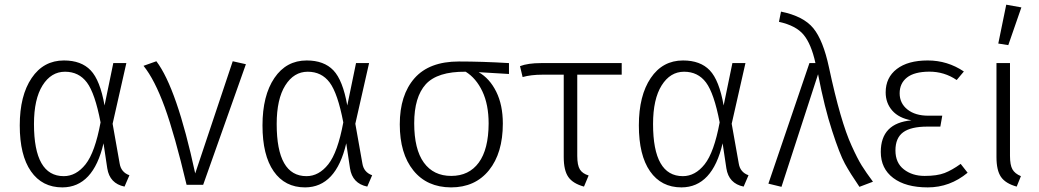

<svg xmlns="http://www.w3.org/2000/svg" viewBox="-20 -794 4463 825"><path d="M126 -261.2Q126 -37.1 253.9 -37.1Q307.1 -37.1 347.7 -88.1Q388.2 -139.2 412.1 -268.1Q388.2 -393.1 353.5 -439.5Q318.8 -485.8 259.3 -485.8Q199.7 -485.8 162.8 -427Q126 -368.2 126 -261.2ZM254.9 -534.2Q329.1 -534.2 369.6 -491.7Q410.2 -449.2 429.2 -340.8L466.8 -522.9H522.9L463.9 -262.2L494.1 -91.8Q500 -53.7 536.1 -41L515.1 7.8Q451.2 -5.4 440.9 -70.8L424.8 -178.2Q380.9 10.7 248 11.2Q161.1 11.2 113 -57.9Q64.9 -127 64.9 -255.1Q64.9 -383.3 116 -458.7Q167 -534.2 254.9 -534.2Z M596.7 -511.2 651.9 -530.8Q739.7 -415.5 818.8 -48.8L980 -530.8L1036.6 -518.1L853 0H781.7Q731 -213.9 688 -333Q644.5 -452.1 596.7 -511.2Z M1168.9 -261.2Q1168.9 -37.1 1296.9 -37.1Q1350.1 -37.1 1390.6 -88.1Q1431.2 -139.2 1455.1 -268.1Q1431.2 -393.1 1396.5 -439.5Q1361.8 -485.8 1302.2 -485.8Q1242.7 -485.8 1205.8 -427Q1168.9 -368.2 1168.9 -261.2ZM1297.9 -534.2Q1372.1 -534.2 1412.6 -491.7Q1453.1 -449.2 1472.2 -340.8L1509.8 -522.9H1565.9L1506.8 -262.2L1537.1 -91.8Q1543 -53.7 1579.1 -41L1558.1 7.8Q1494.1 -5.4 1483.9 -70.8L1467.8 -178.2Q1423.8 10.7 1291 11.2Q1204.1 11.2 1156 -57.9Q1107.9 -127 1107.9 -255.1Q1107.9 -383.3 1158.9 -458.7Q1210 -534.2 1297.9 -534.2Z M2079.6 -263.2Q2079.6 -344.7 2052.7 -401.4Q2025.9 -458 1981 -485.8H1980Q1859.9 -486.8 1809.6 -432.1Q1759.8 -377 1759.8 -264.6Q1759.8 -152.3 1801.3 -95.2Q1842.8 -38.1 1918.9 -38.1Q1995.1 -38.1 2037.1 -95.2Q2079.1 -152.3 2079.6 -263.2ZM2140.6 -263.2Q2140.6 -136.2 2081.1 -62.5Q2021.5 11.2 1918 11.2Q1814.5 10.7 1756.3 -61.5Q1697.8 -133.8 1697.8 -259.8Q1697.8 -385.7 1761.2 -458Q1824.7 -529.8 1951.7 -529.8Q2051.8 -529.8 2167 -522.9V-476.1L2036.6 -483.9Q2084 -457 2112.3 -399.9Q2140.6 -342.8 2140.6 -263.2Z M2460.4 -473.1V-124Q2460.4 -84 2471.7 -65.9Q2482.9 -47.9 2509.3 -40L2489.3 7.8Q2441.4 -5.4 2421.9 -33.7Q2402.3 -62 2402.3 -119.1V-473.1H2310.5Q2261.7 -473.1 2225.6 -462.9L2214.4 -509.8Q2248.5 -522.9 2304.7 -522.9H2651.4V-473.1Z M2786.1 -261.2Q2786.1 -37.1 2914.1 -37.1Q2967.3 -37.1 3007.8 -88.1Q3048.3 -139.2 3072.3 -268.1Q3048.3 -393.1 3013.7 -439.5Q2979 -485.8 2919.4 -485.8Q2859.9 -485.8 2823 -427Q2786.1 -368.2 2786.1 -261.2ZM2915 -534.2Q2989.3 -534.2 3029.8 -491.7Q3070.3 -449.2 3089.4 -340.8L3127 -522.9H3183.1L3124 -262.2L3154.3 -91.8Q3160.2 -53.7 3196.3 -41L3175.3 7.8Q3111.3 -5.4 3101.1 -70.8L3085 -178.2Q3041 10.7 2908.2 11.2Q2821.3 11.2 2773.2 -57.9Q2725.1 -127 2725.1 -255.1Q2725.1 -383.3 2776.1 -458.7Q2827.1 -534.2 2915 -534.2Z M3327.1 -700.2 3335.9 -744.1Q3432.1 -724.6 3474.6 -672.9Q3517.1 -621.1 3542 -504.4Q3591.8 -271 3639.2 -168Q3664.1 -112.8 3682.6 -83Q3701.2 -53.2 3731 -13.2L3672.9 8.8Q3632.8 -49.8 3610.4 -90.8Q3587.9 -131.8 3555.7 -231.4Q3522.9 -331.1 3495.1 -475.1L3337.9 8.8L3281.7 -4.9L3458 -522.9H3483.9Q3465.8 -605 3433.1 -644.5Q3400.4 -684.1 3327.1 -700.2Z M4121.6 -486.8 4090.8 -450.2Q4037.6 -486.3 3973.1 -486.1Q3908.7 -485.8 3877.2 -460.9Q3845.7 -436 3845.7 -393.1Q3845.7 -350.1 3879.2 -323.5Q3912.6 -296.9 3968.8 -296.9H4028.8L4020.5 -250H3964.8Q3894 -250 3860.8 -225.6Q3827.6 -201.2 3827.6 -147.7Q3827.6 -94.2 3863.8 -66.2Q3899.9 -38.1 3953.1 -38.1Q4006.3 -38.1 4038.6 -50.5Q4070.8 -63 4107.9 -89.8L4137.7 -51.8Q4061.5 11.2 3966.6 11.2Q3871.6 11.2 3818.1 -29.3Q3764.6 -69.8 3764.6 -141.1Q3764.6 -265.1 3896.5 -276.9Q3842.3 -286.6 3814 -318.8Q3785.6 -351.1 3785.6 -397Q3785.6 -460.9 3833.5 -497.6Q3881.3 -534.2 3966.3 -534.2Q4051.3 -534.2 4121.6 -486.8Z M4319.8 -522.9V-124Q4319.8 -85 4330.3 -66.4Q4340.8 -47.9 4366.7 -37.1L4348.6 7.8Q4300.8 -5.4 4281.2 -33.7Q4261.7 -62 4261.7 -119.1V-522.9ZM4368.7 -762.2 4312.5 -600.1 4269.5 -606.9 4303.7 -773.9Z"/></svg>

Font: FiraSans-Light
Style: Regular
Weight: 300
Designer: Carrois Corporate & Edenspiekermann AG
Foundry: Carrois Corporate GbR & Edenspiekermann AG
Version: Version 3.106;PS 003.106;hotconv 1.0.70;makeotf.lib2.5.58329